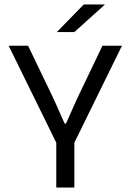

<svg xmlns="http://www.w3.org/2000/svg" viewBox="-20 -845 588 865"><path d="M310 -192H238.5L19 -639H106.5L224 -394.5L271 -288.5H277.5L324.5 -394.5L441.5 -639H529.5ZM315 0H233.5V-269.5H315ZM237 -701.5 357.5 -825H451.5V-823.5L315 -700.5H237Z"/></svg>

Font: Anek Kannada
Style: Regular
Weight: 400
Version: Version 1.003